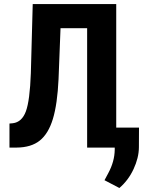

<svg xmlns="http://www.w3.org/2000/svg" viewBox="-20 -731 735 951"><path d="M555.7 -710.9V0H411.6V-591.3H279.8L270 -339.4Q264.2 -214.8 241.9 -141.8Q219.7 -68.8 177 -34.7Q134.3 -0.5 62 0H26.9V-119.1L43.5 -120.6Q88.4 -126 108.2 -179.4Q127.9 -232.9 132.8 -368.7L142.1 -710.9ZM571.3 200.2 497.6 161.6 516.1 127Q547.4 69.3 548.3 10.7V-99.1H668.5L668 -1Q667.5 50.8 641.6 106.4Q615.7 162.1 571.3 200.2Z"/></svg>

Font: MAUL Condensed Bold
Style: Condensed Bold
Weight: 700
Designer: MAUL
Version: Version 1.0; 2020; ttfautohint (v1.8.3)